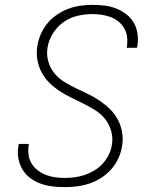

<svg xmlns="http://www.w3.org/2000/svg" viewBox="-20 -763 640 791"><path d="M248 8Q222 8 196.5 5Q171 2 147.5 -6.5Q124 -15 104.5 -29.5Q85 -44 72.5 -65Q60 -86 55.5 -111Q51 -136 56 -162Q56 -164 56.5 -166Q57 -168 57 -170H99Q99 -168 99 -166.5Q99 -165 98 -164Q95 -143 98 -123.5Q101 -104 111 -88Q121 -72 136.5 -60.5Q152 -49 170 -42Q188 -35 208 -32.5Q228 -30 248 -30Q269 -30 290 -33Q311 -36 331 -43Q351 -50 370 -61.5Q389 -73 404 -90Q419 -107 428.5 -126.5Q438 -146 441 -167Q446 -196 438 -223.5Q430 -251 413 -272.5Q396 -294 373 -308.5Q350 -323 325 -335.5Q300 -348 275 -360Q250 -372 227 -387Q204 -402 184.5 -421Q165 -440 152 -464Q139 -488 134 -516.5Q129 -545 134 -574Q138 -599 148.5 -623Q159 -647 176 -667.5Q193 -688 215.5 -703Q238 -718 262 -727Q286 -736 311 -739.5Q336 -743 361 -743Q386 -743 411 -740Q436 -737 458.5 -728Q481 -719 500 -704.5Q519 -690 531 -669.5Q543 -649 546.5 -624Q550 -599 546 -574Q545 -572 545 -570Q545 -568 544 -566H502Q502 -567 502.5 -568.5Q503 -570 503 -572Q506 -592 503.5 -611Q501 -630 492 -646Q483 -662 468.5 -674Q454 -686 436.5 -692.5Q419 -699 400 -702Q381 -705 361 -705Q331 -705 300 -698Q269 -691 242.5 -672.5Q216 -654 198.5 -626Q181 -598 176 -568Q171 -539 178.5 -511.5Q186 -484 203 -462.5Q220 -441 243.5 -426.5Q267 -412 292 -400Q317 -388 342 -376Q367 -364 390 -348.5Q413 -333 432.5 -314Q452 -295 465 -271Q478 -247 483 -218.5Q488 -190 483 -161Q479 -136 468 -111.5Q457 -87 439 -66.5Q421 -46 398 -31Q375 -16 350 -7.5Q325 1 299 4.5Q273 8 248 8Z"/></svg>

Font: Iosevka SS04 XLt Ex Obl
Style: Regular
Weight: 200
Width: 7
Italic angle: -9°
Monospace: yes
Designer: Belleve Invis
Foundry: Belleve Invis
Version: Version 19.0.0; ttfautohint (v1.8.4)